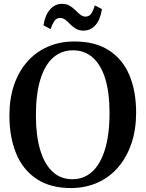

<svg xmlns="http://www.w3.org/2000/svg" viewBox="-20 -968 758 1000"><path d="M353 11.5Q243 12 171 -35.8Q99 -83.5 64 -169Q29 -254.5 29 -365.5Q29 -454.5 53.2 -525.5Q77.5 -596.5 122.5 -647.2Q167.5 -698 229.8 -725Q292 -752 367.5 -752Q476 -752 547.2 -706Q618.5 -660 653.8 -576.8Q689 -493.5 689 -381.5Q689 -293.5 664.8 -221.5Q640.5 -149.5 596 -97.5Q551.5 -45.5 489.8 -17.5Q428 10.5 353 11.5ZM357.5 -34.5Q416.5 -34.5 459.8 -73.5Q503 -112.5 526.8 -189.8Q550.5 -267 550.5 -381.5Q550.5 -483.5 528.8 -556Q507 -628.5 464.2 -667.2Q421.5 -706 360 -706Q301 -706 257.8 -668.8Q214.5 -631.5 190.8 -556Q167 -480.5 167 -366Q167 -262.5 189 -188.2Q211 -114 253.2 -74.2Q295.5 -34.5 357.5 -34.5ZM415 -808.5Q391.5 -808.5 375 -818.5Q358.5 -828.5 345.8 -841.5Q333 -854.5 320.8 -864.5Q308.5 -874.5 293 -874.5Q273.5 -874.5 262.8 -858Q252 -841.5 243.5 -816.5L206.5 -836Q214 -887.5 239.8 -917.8Q265.5 -948 303 -948Q326.5 -948 343 -938Q359.5 -928 372.5 -915Q385.5 -902 397.8 -892Q410 -882 425 -881.5Q444.5 -881.5 455.2 -897.5Q466 -913.5 474 -940L511 -920.5Q503.5 -867.5 478 -838Q452.5 -808.5 415 -808.5Z"/></svg>

Font: Merriweather 60pt SemiBold
Style: Regular
Weight: 600
Version: Version 2.100